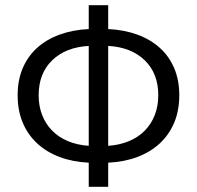

<svg xmlns="http://www.w3.org/2000/svg" viewBox="-20 -698 759 740"><path d="M590 -331Q590 -415 538 -465.5Q486 -516 397 -521V-136Q441 -139 477 -154Q513 -169 538 -194.5Q563 -220 576.5 -254.5Q590 -289 590 -331ZM129 -331Q129 -289 142.5 -254.5Q156 -220 181 -194.5Q206 -169 242 -154Q278 -139 322 -136V-521Q233 -516 181 -465.5Q129 -415 129 -331ZM322 22V-71Q260 -74 209.5 -93Q159 -112 123 -145.5Q87 -179 67.5 -225.5Q48 -272 48 -331Q48 -389 67.5 -435Q87 -481 123 -513.5Q159 -546 209.5 -564.5Q260 -583 322 -586V-678H397V-586Q459 -583 509.5 -564.5Q560 -546 596 -513.5Q632 -481 651.5 -435Q671 -389 671 -331Q671 -272 651.5 -225.5Q632 -179 596 -145.5Q560 -112 509.5 -93Q459 -74 397 -71V22Z"/></svg>

Font: Giro Regular
Style: Regular
Weight: 400
Designer: Paul D. Hunt
Foundry: Adobe Systems Incorporated
Version: Version 1.000;PS 1.0;hotconv 1.0.88;makeotf.lib2.5.647800